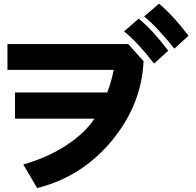

<svg xmlns="http://www.w3.org/2000/svg" viewBox="-20 -966 1040 1018"><path d="M59.6 -336.9V-475.6H548.8Q568.4 -524.4 583 -595.7H19.5V-732.4H660.2L741.2 -641.6Q730.5 -410.2 572.3 -219.2Q414.1 -28.3 176.8 31.2L103.5 -93.8Q235.4 -131.8 333.5 -196.8Q431.6 -261.7 480.5 -336.9ZM744.1 -878.9 823.2 -946.3Q896.5 -885.7 979.5 -776.4L904.3 -708Q870.1 -752 824.2 -801.8Q778.3 -851.6 744.1 -878.9ZM637.7 -799.8 715.8 -867.2Q789.1 -806.6 872.1 -697.3L796.9 -628.9Q710.9 -740.2 637.7 -799.8Z"/></svg>

Font: Gothic A1 Black
Style: Regular
Weight: 900
Version: Version 2.50